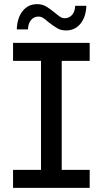

<svg xmlns="http://www.w3.org/2000/svg" viewBox="-20 -907 496 927"><path d="M278 -613V-87H413V0H43V-87H178V-613H43V-700H413V-613ZM214 -800Q199 -814 188 -820.5Q177 -827 166 -827Q144 -827 130 -810.5Q116 -794 115 -765H61Q63 -821 89.5 -854Q116 -887 159 -887Q183 -887 201.5 -876.5Q220 -866 244 -846Q261 -832 271 -825.5Q281 -819 292 -819Q314 -819 328 -835Q342 -851 343 -879H397Q395 -825 368.5 -792.5Q342 -760 299 -760Q275 -760 257.5 -770Q240 -780 214 -800Z"/></svg>

Font: Montserrat Alternates Medium
Style: Regular
Weight: 500
Designer: Julieta Ulanovsky
Foundry: Julieta Ulanovsky
Version: Version 7.200